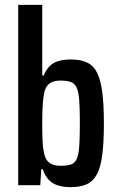

<svg xmlns="http://www.w3.org/2000/svg" viewBox="-20 -763 489 791"><path d="M271 8Q243 8 220.5 1.5Q198 -5 182 -21Q166 -37 156 -66H150L146 0H55V-743H154V-452H160Q170 -476 184.5 -490.5Q199 -505 221 -511.5Q243 -518 271 -518Q313 -518 339.5 -505Q366 -492 380.5 -462.5Q395 -433 401.5 -382Q408 -331 408 -254Q408 -177 401.5 -126Q395 -75 379.5 -45.5Q364 -16 337.5 -4Q311 8 271 8ZM230 -80Q257 -80 272.5 -85.5Q288 -91 296 -108Q304 -125 306.5 -160.5Q309 -196 309 -255Q309 -314 306.5 -349Q304 -384 296 -401.5Q288 -419 272.5 -425Q257 -431 230 -431Q202 -431 186 -420.5Q170 -410 163 -385Q159 -367 156.5 -338Q154 -309 154 -255Q154 -205 155.5 -177.5Q157 -150 162 -130Q168 -103 184.5 -91.5Q201 -80 230 -80Z"/></svg>

Font: Saira Condensed SemiBold
Style: Regular
Weight: 600
Width: 3
Designer: Hector Gatti with collaboration of the Omnibus-Type team
Foundry: Omnibus-Type
Version: Version 1.100